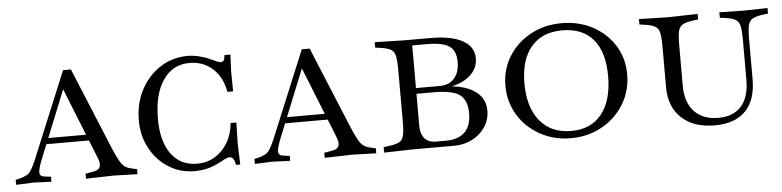

<svg xmlns="http://www.w3.org/2000/svg" viewBox="-37 -631 3268 802"><g transform="rotate(-5 1597.5 -230.0)"><path d="M4 3V-18L18 -21Q38 -26 50 -32.5Q62 -39 70.5 -53Q79 -67 90 -92L241 -457H274L414 -118Q436 -66 449 -48Q462 -30 483 -25L513 -18V3L414 0L297 3V-18L335 -25Q354 -29 358.5 -42.5Q363 -56 354 -78L223 -406H246L120 -94Q104 -54 105 -38.5Q106 -23 126 -21L152 -18V3L77 0ZM136 -155 147 -180H320L329 -155Z M751 11Q692 11 643.5 -19.5Q595 -50 566.5 -102.5Q538 -155 538 -219Q538 -291 568 -348Q598 -405 649.5 -438Q701 -471 765 -471Q786 -471 811.5 -465Q837 -459 856 -450Q878 -440 886.5 -436.5Q895 -433 902 -433Q917 -433 918 -461H943L940 -389L941 -307H917Q906 -369 866.5 -405Q827 -441 769 -441Q699 -441 658.5 -382Q618 -323 618 -219Q618 -125 657 -72Q696 -19 765 -19Q807 -19 840 -39Q873 -59 894 -94.5Q915 -130 919 -176H943L941 -88L944 0H926Q921 -34 902 -34Q897 -34 890 -31.5Q883 -29 865 -19Q833 -2 808 4.5Q783 11 751 11Z M1005 3V-18L1019 -21Q1039 -26 1051 -32.5Q1063 -39 1071.5 -53Q1080 -67 1091 -92L1242 -457H1275L1415 -118Q1437 -66 1450 -48Q1463 -30 1484 -25L1514 -18V3L1415 0L1298 3V-18L1336 -25Q1355 -29 1359.5 -42.5Q1364 -56 1355 -78L1224 -406H1247L1121 -94Q1105 -54 1106 -38.5Q1107 -23 1127 -21L1153 -18V3L1078 0ZM1137 -155 1148 -180H1321L1330 -155Z M1547 3V-20L1563 -22Q1596 -26 1611.5 -33.5Q1627 -41 1631.5 -61Q1636 -81 1636 -121V-335Q1636 -376 1631.5 -395.5Q1627 -415 1611.5 -423Q1596 -431 1564 -435L1548 -437V-460L1671 -457H1783Q1869 -457 1916 -431Q1963 -405 1963 -356Q1963 -313 1928 -283Q1893 -253 1833 -245L1830 -250Q1908 -246 1950 -216Q1992 -186 1992 -134Q1992 -97 1972 -66.5Q1952 -36 1917.5 -18Q1883 0 1841 0H1670ZM1768 -24H1806Q1915 -24 1915 -130Q1915 -185 1884.5 -207.5Q1854 -230 1778 -230H1697V-254H1802Q1842 -254 1864 -279Q1886 -304 1886 -348Q1886 -395 1858 -414Q1830 -433 1763 -433H1703V-96Q1703 -73 1710.5 -56.5Q1718 -40 1732.5 -32Q1747 -24 1768 -24Z M2330 11Q2259 11 2201 -21Q2143 -53 2109.5 -108Q2076 -163 2076 -231Q2076 -299 2110 -353.5Q2144 -408 2202 -439.5Q2260 -471 2332 -471Q2405 -471 2462.5 -440Q2520 -409 2553.5 -355.5Q2587 -302 2587 -234Q2587 -166 2553 -110Q2519 -54 2460.5 -21.5Q2402 11 2330 11ZM2334 -19Q2417 -19 2462 -75.5Q2507 -132 2507 -234Q2507 -335 2462 -388Q2417 -441 2332 -441Q2248 -441 2202 -387Q2156 -333 2156 -234Q2156 -133 2203 -76Q2250 -19 2334 -19Z M2933 10Q2845 10 2794.5 -37Q2744 -84 2744 -166V-335Q2744 -376 2739.5 -395.5Q2735 -415 2719.5 -423Q2704 -431 2672 -435L2656 -437V-460L2779 -457L2902 -460V-437L2886 -435Q2854 -431 2838.5 -423Q2823 -415 2818.5 -395.5Q2814 -376 2814 -335V-166Q2814 -97 2850 -58.5Q2886 -20 2951 -20Q3014 -20 3047.5 -58Q3081 -96 3081 -169V-334Q3081 -375 3076.5 -394.5Q3072 -414 3056.5 -422Q3041 -430 3009 -434L2993 -436V-459L3094 -457L3195 -459V-436L3179 -434Q3147 -430 3131.5 -422Q3116 -414 3111.5 -394.5Q3107 -375 3107 -334V-169Q3107 -81 3062.5 -35.5Q3018 10 2933 10Z"/></g></svg>

Font: Baskervville SC
Style: Regular
Weight: 400
Designer: Alexis Faudot, Rémi Forte, Morgane Pierson, Rafael Ribas, Tanguy Vanlaeys, Rosalie Wagner, Thomas Huot-Marchand
Foundry: ANRT
Version: Version 1.100